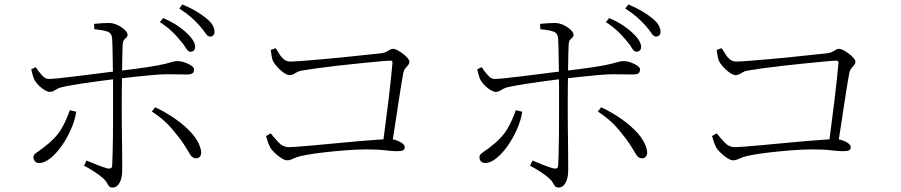

<svg xmlns="http://www.w3.org/2000/svg" viewBox="-20 -818 4040 861"><path d="M834 -586Q823 -586 814 -602Q805 -618 788 -637Q772 -657 750.5 -677.5Q729 -698 697 -719L712 -737Q749 -721 775.5 -703Q802 -685 818 -669Q855 -635 855 -607Q855 -597 849 -591.5Q843 -586 834 -586ZM485 23Q474 23 469 17Q464 11 459.5 2Q455 -7 444 -17Q429 -31 404.5 -47Q380 -63 357 -75L368 -98Q390 -89 416 -78.5Q442 -68 461 -63Q470 -61 476 -63Q482 -65 483 -75Q484 -92 485 -128Q486 -164 486.5 -209Q487 -254 487 -298Q487 -342 487 -374Q487 -395 487 -424Q487 -453 486.5 -485Q486 -517 485.5 -548Q485 -579 484.5 -604Q484 -629 483 -643Q482 -668 464 -675.5Q446 -683 403 -687L402 -711Q419 -713 438.5 -714Q458 -715 471 -715Q490 -714 508.5 -705Q527 -696 539.5 -684Q552 -672 552 -662Q552 -654 546.5 -649.5Q541 -645 536 -639Q531 -633 530 -618Q529 -601 528.5 -570.5Q528 -540 527.5 -504Q527 -468 526.5 -433.5Q526 -399 526 -372Q526 -353 526 -317Q526 -281 526.5 -238.5Q527 -196 527.5 -155.5Q528 -115 528 -86.5Q528 -58 528 -51Q528 -32 523 -15Q518 2 508.5 12.5Q499 23 485 23ZM156 -87Q143 -87 136.5 -95Q130 -103 130 -112Q130 -121 135.5 -126.5Q141 -132 150 -138Q159 -144 171 -153Q230 -197 254.5 -239Q279 -281 293 -324L322 -317Q316 -278 298 -237.5Q280 -197 256 -163Q232 -129 205.5 -108Q179 -87 156 -87ZM203 -406Q194 -406 181 -413.5Q168 -421 155.5 -433Q143 -445 135 -459Q131 -467 127 -480Q123 -493 120 -507L140 -517Q152 -498 168 -480.5Q184 -463 198 -464Q213 -464 242 -467Q271 -470 307.5 -474.5Q344 -479 380.5 -483.5Q417 -488 448 -492Q479 -496 497 -498Q589 -509 641.5 -517Q694 -525 719.5 -531.5Q745 -538 755.5 -541Q766 -544 774 -544Q791 -544 808.5 -538Q826 -532 838 -523.5Q850 -515 850 -508Q850 -494 843 -489Q836 -484 818 -484Q799 -484 777.5 -484.5Q756 -485 728 -485Q705 -485 663.5 -481.5Q622 -478 578 -473Q534 -468 500 -464Q468 -460 425.5 -454.5Q383 -449 341.5 -442.5Q300 -436 270 -430Q249 -426 238.5 -420.5Q228 -415 221 -410.5Q214 -406 203 -406ZM859 -108Q842 -108 831 -127.5Q820 -147 805 -170Q787 -198 751 -240.5Q715 -283 661 -318L676 -337Q723 -315 766 -285Q809 -255 840 -220.5Q871 -186 880 -149Q885 -131 879 -119.5Q873 -108 859 -108ZM922 -654Q911 -654 901 -669.5Q891 -685 874 -704Q856 -724 836 -741.5Q816 -759 784 -780L798 -798Q834 -783 860.5 -767Q887 -751 905 -736Q925 -720 933.5 -705Q942 -690 942 -675Q942 -665 936.5 -659.5Q931 -654 922 -654Z M1695 -158Q1701 -206 1708.5 -261.5Q1716 -317 1722.5 -371Q1729 -425 1733.5 -468.5Q1738 -512 1740 -536Q1741 -546 1731 -546Q1718 -546 1680.5 -542.5Q1643 -539 1593 -534Q1543 -529 1490.5 -523Q1438 -517 1395 -511Q1352 -505 1330 -501Q1318 -499 1304 -490Q1290 -481 1279 -481Q1267 -481 1250 -493.5Q1233 -506 1220 -521.5Q1207 -537 1203 -547Q1200 -555 1197.5 -570Q1195 -585 1194 -594L1216 -602Q1224 -591 1232.5 -576.5Q1241 -562 1253 -552Q1265 -542 1282 -542Q1297 -542 1336.5 -545Q1376 -548 1427.5 -552.5Q1479 -557 1531.5 -562.5Q1584 -568 1626.5 -572.5Q1669 -577 1688 -579Q1704 -581 1713 -586Q1722 -591 1728.5 -595Q1735 -599 1742 -599Q1751 -599 1763 -592.5Q1775 -586 1787.5 -576.5Q1800 -567 1808 -557.5Q1816 -548 1816 -542Q1816 -533 1810.5 -526.5Q1805 -520 1798.5 -512.5Q1792 -505 1789 -493Q1786 -477 1780 -442Q1774 -407 1767 -359.5Q1760 -312 1752 -260Q1744 -208 1736 -158ZM1268 -99Q1257 -99 1241.5 -109Q1226 -119 1212 -132.5Q1198 -146 1192 -156Q1186 -167 1180.5 -183.5Q1175 -200 1173 -208L1194 -220Q1209 -201 1229 -179.5Q1249 -158 1277 -158Q1287 -158 1318.5 -160.5Q1350 -163 1395.5 -167Q1441 -171 1491.5 -176Q1542 -181 1589.5 -185Q1637 -189 1674 -191.5Q1711 -194 1727 -194Q1743 -194 1758.5 -188.5Q1774 -183 1784.5 -175Q1795 -167 1795 -158Q1795 -148 1787.5 -144Q1780 -140 1760 -140Q1739 -140 1707 -144Q1675 -148 1621 -148Q1581 -148 1530 -144Q1479 -140 1431.5 -134.5Q1384 -129 1352 -123Q1324 -118 1309.5 -112.5Q1295 -107 1286.5 -103Q1278 -99 1268 -99Z M2834 -586Q2823 -586 2814 -602Q2805 -618 2788 -637Q2772 -657 2750.5 -677.5Q2729 -698 2697 -719L2712 -737Q2749 -721 2775.5 -703Q2802 -685 2818 -669Q2855 -635 2855 -607Q2855 -597 2849 -591.5Q2843 -586 2834 -586ZM2485 23Q2474 23 2469 17Q2464 11 2459.5 2Q2455 -7 2444 -17Q2429 -31 2404.5 -47Q2380 -63 2357 -75L2368 -98Q2390 -89 2416 -78.5Q2442 -68 2461 -63Q2470 -61 2476 -63Q2482 -65 2483 -75Q2484 -92 2485 -128Q2486 -164 2486.5 -209Q2487 -254 2487 -298Q2487 -342 2487 -374Q2487 -395 2487 -424Q2487 -453 2486.5 -485Q2486 -517 2485.5 -548Q2485 -579 2484.5 -604Q2484 -629 2483 -643Q2482 -668 2464 -675.5Q2446 -683 2403 -687L2402 -711Q2419 -713 2438.5 -714Q2458 -715 2471 -715Q2490 -714 2508.5 -705Q2527 -696 2539.5 -684Q2552 -672 2552 -662Q2552 -654 2546.5 -649.5Q2541 -645 2536 -639Q2531 -633 2530 -618Q2529 -601 2528.5 -570.5Q2528 -540 2527.5 -504Q2527 -468 2526.5 -433.5Q2526 -399 2526 -372Q2526 -353 2526 -317Q2526 -281 2526.5 -238.5Q2527 -196 2527.5 -155.5Q2528 -115 2528 -86.5Q2528 -58 2528 -51Q2528 -32 2523 -15Q2518 2 2508.5 12.5Q2499 23 2485 23ZM2156 -87Q2143 -87 2136.5 -95Q2130 -103 2130 -112Q2130 -121 2135.5 -126.5Q2141 -132 2150 -138Q2159 -144 2171 -153Q2230 -197 2254.5 -239Q2279 -281 2293 -324L2322 -317Q2316 -278 2298 -237.5Q2280 -197 2256 -163Q2232 -129 2205.5 -108Q2179 -87 2156 -87ZM2203 -406Q2194 -406 2181 -413.5Q2168 -421 2155.5 -433Q2143 -445 2135 -459Q2131 -467 2127 -480Q2123 -493 2120 -507L2140 -517Q2152 -498 2168 -480.5Q2184 -463 2198 -464Q2213 -464 2242 -467Q2271 -470 2307.5 -474.5Q2344 -479 2380.5 -483.5Q2417 -488 2448 -492Q2479 -496 2497 -498Q2589 -509 2641.5 -517Q2694 -525 2719.5 -531.5Q2745 -538 2755.5 -541Q2766 -544 2774 -544Q2791 -544 2808.5 -538Q2826 -532 2838 -523.5Q2850 -515 2850 -508Q2850 -494 2843 -489Q2836 -484 2818 -484Q2799 -484 2777.5 -484.5Q2756 -485 2728 -485Q2705 -485 2663.5 -481.5Q2622 -478 2578 -473Q2534 -468 2500 -464Q2468 -460 2425.5 -454.5Q2383 -449 2341.5 -442.5Q2300 -436 2270 -430Q2249 -426 2238.5 -420.5Q2228 -415 2221 -410.5Q2214 -406 2203 -406ZM2859 -108Q2842 -108 2831 -127.5Q2820 -147 2805 -170Q2787 -198 2751 -240.5Q2715 -283 2661 -318L2676 -337Q2723 -315 2766 -285Q2809 -255 2840 -220.5Q2871 -186 2880 -149Q2885 -131 2879 -119.5Q2873 -108 2859 -108ZM2922 -654Q2911 -654 2901 -669.5Q2891 -685 2874 -704Q2856 -724 2836 -741.5Q2816 -759 2784 -780L2798 -798Q2834 -783 2860.5 -767Q2887 -751 2905 -736Q2925 -720 2933.5 -705Q2942 -690 2942 -675Q2942 -665 2936.5 -659.5Q2931 -654 2922 -654Z M3695 -158Q3701 -206 3708.5 -261.5Q3716 -317 3722.5 -371Q3729 -425 3733.5 -468.5Q3738 -512 3740 -536Q3741 -546 3731 -546Q3718 -546 3680.5 -542.5Q3643 -539 3593 -534Q3543 -529 3490.5 -523Q3438 -517 3395 -511Q3352 -505 3330 -501Q3318 -499 3304 -490Q3290 -481 3279 -481Q3267 -481 3250 -493.5Q3233 -506 3220 -521.5Q3207 -537 3203 -547Q3200 -555 3197.5 -570Q3195 -585 3194 -594L3216 -602Q3224 -591 3232.5 -576.5Q3241 -562 3253 -552Q3265 -542 3282 -542Q3297 -542 3336.5 -545Q3376 -548 3427.5 -552.5Q3479 -557 3531.5 -562.5Q3584 -568 3626.5 -572.5Q3669 -577 3688 -579Q3704 -581 3713 -586Q3722 -591 3728.5 -595Q3735 -599 3742 -599Q3751 -599 3763 -592.5Q3775 -586 3787.5 -576.5Q3800 -567 3808 -557.5Q3816 -548 3816 -542Q3816 -533 3810.5 -526.5Q3805 -520 3798.5 -512.5Q3792 -505 3789 -493Q3786 -477 3780 -442Q3774 -407 3767 -359.5Q3760 -312 3752 -260Q3744 -208 3736 -158ZM3268 -99Q3257 -99 3241.5 -109Q3226 -119 3212 -132.5Q3198 -146 3192 -156Q3186 -167 3180.5 -183.5Q3175 -200 3173 -208L3194 -220Q3209 -201 3229 -179.5Q3249 -158 3277 -158Q3287 -158 3318.5 -160.5Q3350 -163 3395.5 -167Q3441 -171 3491.5 -176Q3542 -181 3589.5 -185Q3637 -189 3674 -191.5Q3711 -194 3727 -194Q3743 -194 3758.5 -188.5Q3774 -183 3784.5 -175Q3795 -167 3795 -158Q3795 -148 3787.5 -144Q3780 -140 3760 -140Q3739 -140 3707 -144Q3675 -148 3621 -148Q3581 -148 3530 -144Q3479 -140 3431.5 -134.5Q3384 -129 3352 -123Q3324 -118 3309.5 -112.5Q3295 -107 3286.5 -103Q3278 -99 3268 -99Z"/></svg>

Font: Noto Serif JP ExtraLight ExtraLight
Style: Regular
Weight: 250
Version: Version 2.003-H1;hotconv 1.1.1;makeotfexe 2.6.0